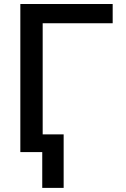

<svg xmlns="http://www.w3.org/2000/svg" viewBox="-20 -747 617 943"><path d="M533.4 -727.3V-632.8H189.6V0H79.9V-727.3ZM292.6 -87V175.8H187.5V-87Z"/></svg>

Font: Inter UI Medium
Style: Regular
Weight: 500
Designer: Rasmus Andersson
Foundry: rsms
Version: 3.2;8d6f07862